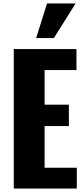

<svg xmlns="http://www.w3.org/2000/svg" viewBox="-20 -1095 487 1115"><path d="M60 0V-810H424V-688H239V-487H380V-363H239V-121H426V0ZM190 -874 253 -1075H419L293 -874Z"/></svg>

Font: Oswald
Style: Bold
Weight: 700
Designer: Vernon Adams
Foundry: Vernon Adams
Version: Version 4.103;gftools[0.9.33.dev8+g029e19f]